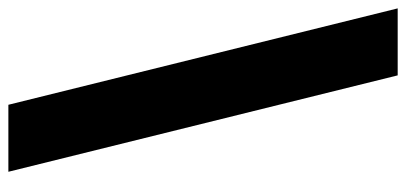

<svg xmlns="http://www.w3.org/2000/svg" viewBox="-362 -532 993 470"><g transform="rotate(90 135.0 -296.5)"><path d="M156 180H320L84 -773H-80Z"/></g></svg>

Font: Kreadon
Style: Regular
Weight: 400
Designer: kohakuno
Foundry: StudioGnu
Version: Version 1.000;Glyphs 3.1.2 (3151)